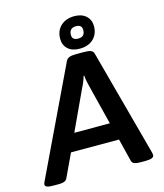

<svg xmlns="http://www.w3.org/2000/svg" viewBox="-148 -1016 954 1116"><g transform="rotate(-15 329.0 -458.0)"><path d="M33 2Q6 2 -5 -3Q-16 -8 -16 -17Q-16 -24 -10 -35L297 -678Q304 -692 319 -697Q334 -702 359 -702H406Q431 -702 445.5 -697Q460 -692 464 -677L637 -35Q639 -26 639 -19Q639 2 588 2H555Q535 2 522 -2.5Q509 -7 505 -21L471 -158H182L117 -20Q111 -7 98.5 -2.5Q86 2 69 2ZM341 -502 230 -263H444L384 -502Q380 -517 376.5 -534.5Q373 -552 372 -569H368Q364 -554 357 -536.5Q350 -519 341 -502ZM388 -727Q343 -727 317.5 -750Q292 -773 292 -811Q292 -860 323 -889Q354 -918 405 -918Q449 -918 475 -894.5Q501 -871 501 -833Q501 -785 470.5 -756Q440 -727 388 -727ZM394 -786Q435 -786 435 -827Q435 -859 400 -859Q358 -859 358 -817Q358 -786 394 -786Z"/></g></svg>

Font: Asap Semi Expanded Semi Expanded SemiBold
Style: Italic
Weight: 600
Width: 6
Italic angle: -6°
Designer: Pablo Cosgaya
Foundry: Omnibus-Type
Version: Version 3.001; ttfautohint (v1.8.4.7-5d5b)